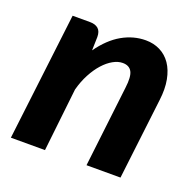

<svg xmlns="http://www.w3.org/2000/svg" viewBox="-99 -627 744 730"><g transform="rotate(20 273.0 -262.0)"><path d="M16.5 0 78.5 -516H149Q170.5 -516 182.5 -505.5Q194.5 -495 194.5 -472L193 -417.5Q231.5 -471.5 277.2 -497.5Q323 -523.5 372.5 -523.5Q404.5 -523.5 430.5 -510.5Q456.5 -497.5 473.8 -472.5Q491 -447.5 498 -411Q505 -374.5 499 -327.5L460 0H322.5L361 -327.5Q367 -374 356.5 -393.2Q346 -412.5 319.5 -412.5Q300.5 -412.5 280.5 -401.2Q260.5 -390 242 -369.5Q223.5 -349 208 -320Q192.5 -291 183 -255.5L154.5 0Z"/></g></svg>

Font: Lato Heavy
Style: Italic
Weight: 800
Italic angle: -7°
Designer: Lukasz Dziedzic
Foundry: tyPoland Lukasz Dziedzic
Version: Version 2.007; 2014-02-27